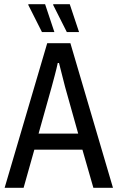

<svg xmlns="http://www.w3.org/2000/svg" viewBox="-20 -891 559 911"><path d="M297 -739 232 -868 233 -871H311L355 -739ZM179 -739 114 -868 115 -871H194L238 -739ZM2 0 204 -686H314L516 0H423L371 -181H143L92 0ZM163 -257H351L289 -478Q284 -496 275.5 -531Q267 -566 260 -592H254Q249 -568 240 -534Q231 -500 225 -478Z"/></svg>

Font: Archivo Condensed
Style: Regular
Weight: 400
Width: 3
Designer: Hector Gatti
Foundry: Omnibus-Type
Version: Version 2.001; ttfautohint (v1.8.3)